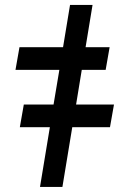

<svg xmlns="http://www.w3.org/2000/svg" viewBox="-20 -734 486 754"><path d="M225.1 0H137.1L175.8 -234.4H57.9L73.5 -323.5H190.3L213.1 -459.5H40.8L56.5 -548.7H227.6L255 -714.5H343.4L316.1 -548.7H410.5L394.9 -459.5H301.1L278.8 -323.5H427.6L411.9 -234.4H263.8Z"/></svg>

Font: Linik Sans
Style: Bold Italic
Weight: 700
Italic angle: 9°
Designer: Fonts by Rasmus Andersson / Changes by Cristiano Sobral with parts from Marc Monis
Foundry: rsms
Version: Version 3.020; ttfautohint (v1.6)